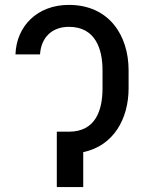

<svg xmlns="http://www.w3.org/2000/svg" viewBox="-20 -757 583 777"><path d="M258.9 -224.1H209.9V0H316.8V-141.3C440 -166.9 500.4 -276.6 500.4 -399.9V-472.7C500.4 -614 421.2 -737.2 258.5 -737.2C131.7 -737.2 46.5 -652 42.6 -536.9H142C146 -603.7 188.9 -648.4 258.9 -648.4C366.5 -648.4 394.9 -558.2 394.9 -472.7V-399.9C394.9 -311.1 367.2 -224.1 258.9 -224.1Z"/></svg>

Font: Margiela Sans Text
Style: Regular
Weight: 400
Designer: Stefan Endress, Andreas Faust
Version: Version 1.100;FEAKit 1.0